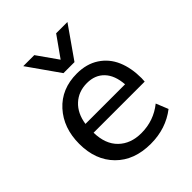

<svg xmlns="http://www.w3.org/2000/svg" viewBox="-209 -855 986 986"><g transform="rotate(-45 284.5 -362.0)"><path d="M144.5 -299.3H432.1Q427.2 -368.2 392.1 -405.3Q356.9 -442.4 298.3 -442.4Q236.8 -442.4 195.6 -404.3Q154.3 -366.2 144.5 -299.3ZM309.6 10.7Q189.9 10.7 119.6 -60.3Q49.3 -131.3 49.3 -249Q49.3 -364.7 116.9 -439.2Q184.6 -513.7 295.9 -513.7Q366.2 -513.7 416.3 -481Q466.3 -448.2 490.5 -392.1Q514.6 -335.9 514.6 -261.7Q514.6 -252.4 513.2 -237.8H142.1Q143.6 -153.8 190.4 -108.2Q237.3 -62.5 314.5 -62.5Q404.3 -62.5 473.6 -118.2L500.5 -51.8Q419.9 10.7 309.6 10.7ZM249 -563.5 128.4 -734.9H208.5L287.6 -622.6L367.2 -734.9H449.2L329.1 -563.5Z"/></g></svg>

Font: Muli
Style: Regular
Weight: 400
Designer: Vernon Adams
Foundry: newtypography
Version: Version 2; ttfautohint (v1.00rc1.6-4cba) -l 8 -r 50 -G 200 -